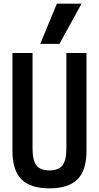

<svg xmlns="http://www.w3.org/2000/svg" viewBox="-20 -1020 540 1050"><path d="M250 10Q146 10 97 -39.5Q48 -89 48 -195V-730H158V-207Q158 -143 179.5 -115.5Q201 -88 250 -88Q300 -88 321.5 -115.5Q343 -143 343 -207V-730H453V-195Q453 -89 404 -39.5Q355 10 250 10ZM305 -780H200L291 -1000H426Z"/></svg>

Font: M PLUS Code Latin Medium
Style: Regular
Weight: 500
Designer: Coji Morishita
Foundry: UNDERFOREST DESIGN
Version: Version 1.002; ttfautohint (v1.8.3)